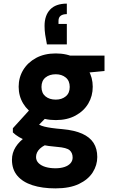

<svg xmlns="http://www.w3.org/2000/svg" viewBox="-20 -808 648 1060"><path d="M286 232Q213 232 159 214.5Q105 197 75.5 162Q46 127 46 74Q46 36 66.5 3.5Q87 -29 125 -54.5Q163 -80 217 -98L266 -21Q222 -8 200.5 12.5Q179 33 179 59Q179 79 193.5 93Q208 107 232 114Q256 121 286 121Q314 121 335.5 114Q357 107 369 93.5Q381 80 381 62Q381 36 364.5 21.5Q348 7 296 3Q247 -1 207.5 -9Q168 -17 137.5 -27.5Q107 -38 85.5 -51Q64 -64 51 -77V-100L161 -221L264 -189L131 -54L178 -130Q188 -124 198.5 -118.5Q209 -113 225 -109Q241 -105 265 -101.5Q289 -98 325 -95Q391 -89 433.5 -70Q476 -51 496.5 -19Q517 13 517 59Q517 104 492 143.5Q467 183 416 207.5Q365 232 286 232ZM288 -145Q224 -145 178.5 -170Q133 -195 108 -236.5Q83 -278 83 -329Q83 -380 108 -421.5Q133 -463 179 -488Q225 -513 288 -513Q351 -513 397 -488Q443 -463 467.5 -421.5Q492 -380 492 -329Q492 -278 467.5 -236.5Q443 -195 397 -170Q351 -145 288 -145ZM288 -258Q321 -258 343 -276Q365 -294 365 -328Q365 -362 343 -380Q321 -398 288 -398Q253 -398 231 -380Q209 -362 209 -328Q209 -294 231 -276Q253 -258 288 -258ZM370 -398 349 -501H557V-416ZM349 -788V-730Q327 -730 315 -721Q303 -712 303 -693V-676H349V-563H239Q233 -593 229.5 -616.5Q226 -640 226 -665Q226 -723 257 -755.5Q288 -788 349 -788Z"/></svg>

Font: DM Sans 18pt Black
Style: Regular
Weight: 900
Designer: Colophon Foundry, Jonny Pinhorn
Foundry: Colophon Foundry
Version: Version 4.004;gftools[0.9.30]